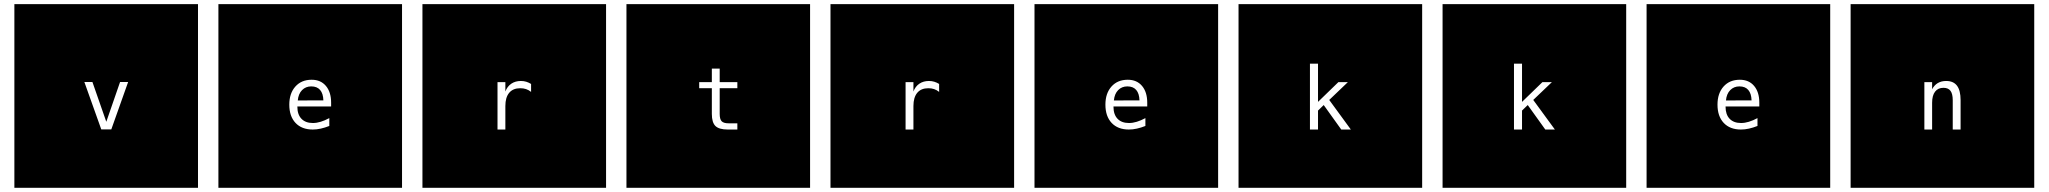

<svg xmlns="http://www.w3.org/2000/svg" viewBox="-20 -850 9806 919"><path d="M927.7 -830.1V48.8H48.8V-830.1ZM383.8 -457.5 464.8 -230.5H512.7L593.3 -457.5H554.7L488.8 -267.1L422.4 -457.5Z M1904.3 -830.1V48.8H1025.4V-830.1ZM1564.9 -358.4Q1564.9 -409.2 1540 -438.7Q1515.1 -468.3 1471.7 -468.3Q1422.9 -468.3 1393.8 -435.8Q1364.7 -403.3 1364.7 -349.1Q1364.7 -293.5 1394.5 -261.7Q1424.3 -230 1477.1 -230Q1495.6 -230 1515.4 -234.4Q1535.2 -238.8 1556.2 -247.1V-284.7Q1534.2 -272.9 1514.9 -267.1Q1495.6 -261.2 1477.5 -261.2Q1442.4 -261.2 1422.9 -281.5Q1403.3 -301.8 1403.3 -339.4V-340.3H1564.9ZM1527.8 -369.6 1405.3 -369.1Q1408.2 -400.9 1425.8 -418.7Q1443.4 -436.5 1469.7 -436.5Q1497.6 -436.5 1512.2 -419.4Q1526.9 -402.3 1527.8 -369.6Z M2880.9 -830.1V48.8H2002V-830.1ZM2522 -410.2V-448.2Q2510.7 -455.1 2499 -458.7Q2487.3 -462.4 2473.1 -462.4Q2446.8 -462.4 2427.5 -449.5Q2408.2 -436.5 2398.9 -412.1V-457H2361.3V-230H2398.9V-342.8Q2398.9 -383.8 2417.2 -405.8Q2435.5 -427.7 2470.2 -427.7Q2485.4 -427.7 2497.8 -423.6Q2510.3 -419.4 2522 -410.2Z M3857.4 -830.1V48.8H2978.5V-830.1ZM3424.8 -521.5H3387.2V-457H3326.7V-427.7H3387.2V-304.7Q3387.2 -263.7 3404.5 -246.8Q3421.9 -230 3463.4 -230H3509.3V-259.8H3467.3Q3443.8 -259.8 3434.3 -269.5Q3424.8 -279.3 3424.8 -304.7V-427.7H3509.3V-457H3424.8Z M4834 -830.1V48.8H3955.1V-830.1ZM4475.1 -410.2V-448.2Q4463.9 -455.1 4452.1 -458.7Q4440.4 -462.4 4426.3 -462.4Q4399.9 -462.4 4380.6 -449.5Q4361.3 -436.5 4352.1 -412.1V-457H4314.5V-230H4352.1V-342.8Q4352.1 -383.8 4370.4 -405.8Q4388.7 -427.7 4423.3 -427.7Q4438.5 -427.7 4450.9 -423.6Q4463.4 -419.4 4475.1 -410.2Z M5810.5 -830.1V48.8H4931.6V-830.1ZM5471.2 -358.4Q5471.2 -409.2 5446.3 -438.7Q5421.4 -468.3 5377.9 -468.3Q5329.1 -468.3 5300 -435.8Q5271 -403.3 5271 -349.1Q5271 -293.5 5300.8 -261.7Q5330.6 -230 5383.3 -230Q5401.9 -230 5421.6 -234.4Q5441.4 -238.8 5462.4 -247.1V-284.7Q5440.4 -272.9 5421.1 -267.1Q5401.9 -261.2 5383.8 -261.2Q5348.6 -261.2 5329.1 -281.5Q5309.6 -301.8 5309.6 -339.4V-340.3H5471.2ZM5434.1 -369.6 5311.5 -369.1Q5314.5 -400.9 5332 -418.7Q5349.6 -436.5 5376 -436.5Q5403.8 -436.5 5418.5 -419.4Q5433.1 -402.3 5434.1 -369.6Z M6787.1 -830.1V48.8H5908.2V-830.1ZM6250 -545.4V-230H6288.6V-320.8L6315.9 -347.2L6399.9 -230H6445.8L6342.3 -371.6L6431.6 -457H6386.2L6288.6 -362.3V-545.4Z M7763.7 -830.1V48.8H6884.8V-830.1ZM7226.6 -545.4V-230H7265.1V-320.8L7292.5 -347.2L7376.5 -230H7422.4L7318.8 -371.6L7408.2 -457H7362.8L7265.1 -362.3V-545.4Z M8740.2 -830.1V48.8H7861.3V-830.1ZM8400.9 -358.4Q8400.9 -409.2 8376 -438.7Q8351.1 -468.3 8307.6 -468.3Q8258.8 -468.3 8229.7 -435.8Q8200.7 -403.3 8200.7 -349.1Q8200.7 -293.5 8230.5 -261.7Q8260.3 -230 8313 -230Q8331.5 -230 8351.3 -234.4Q8371.1 -238.8 8392.1 -247.1V-284.7Q8370.1 -272.9 8350.8 -267.1Q8331.5 -261.2 8313.5 -261.2Q8278.3 -261.2 8258.8 -281.5Q8239.3 -301.8 8239.3 -339.4V-340.3H8400.9ZM8363.8 -369.6 8241.2 -369.1Q8244.1 -400.9 8261.7 -418.7Q8279.3 -436.5 8305.7 -436.5Q8333.5 -436.5 8348.1 -419.4Q8362.8 -402.3 8363.8 -369.6Z M9716.8 -830.1V48.8H8837.9V-830.1ZM9364.3 -370.6Q9364.3 -417 9347.2 -439.7Q9330.1 -462.4 9295.4 -462.4Q9272 -462.4 9255.1 -452.4Q9238.3 -442.4 9228 -422.9V-457H9190.9V-230H9228V-357.9Q9228 -393.1 9242.2 -411.4Q9256.3 -429.7 9282.2 -429.7Q9305.2 -429.7 9315.9 -415.3Q9326.7 -400.9 9326.7 -370.6V-230H9364.3Z"/></svg>

Font: BabelStone Maritime
Style: Regular
Weight: 400
Designer: Andrew West
Foundry: BabelStone
Version: Version 0.001;February 23, 2018